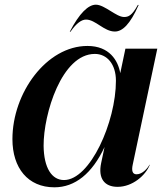

<svg xmlns="http://www.w3.org/2000/svg" viewBox="-20 -789 712 819"><path d="M212 10C300 10 373 -48.5 426 -162L411.5 -93.5C397.5 -28 425.5 8 481.5 8C545 8 601 -40.5 619 -86H617.5C610 -72 588 -45.5 562.5 -45.5C544 -45.5 541 -62.5 546 -86L651 -581.5H515L493 -477C483.5 -530.5 447 -593 353 -593C178.5 -593 33 -393 33 -195.5C33 -72.5 99 10 212 10ZM253 -21C201.5 -21 167 -71.5 166 -167.5C165.5 -302.5 243 -559 384.5 -559C436.5 -559 474.5 -515.5 474.5 -444.5C474.5 -269 364.5 -21 253 -21ZM277.5 -653.5H280.5C306.5 -691 328.5 -705.5 347 -705.5C387.5 -705.5 423.5 -654.5 470 -654.5C502 -654.5 535 -685 571.5 -768H568C542.5 -721.5 527 -716.5 509 -716.5C476 -716.5 426 -769 389 -769C357 -769 319 -733.5 277.5 -653.5Z"/></svg>

Font: Beautique Display
Style: Bold
Weight: 700
Italic angle: -12°
Designer: Nhat-Quang Ngo
Version: Version 1.100;Glyphs 3.2.3 (3260)